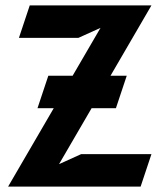

<svg xmlns="http://www.w3.org/2000/svg" viewBox="-20 -680 600 710"><path d="M118.7 -280H178.8L10 10H500L540 -110H280L198.3 -73L318.8 -280H408.7L448.7 -400H388.7L540 -660H90L50 -540H270L351.7 -577L248.6 -400H158.7Z"/></svg>

Font: Abibas
Style: Medium
Weight: 500
Version: Version 0.3